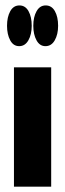

<svg xmlns="http://www.w3.org/2000/svg" viewBox="-20 -698 243 718"><path d="M6.3 -601.6Q6.3 -569.3 18.1 -547.4Q29.8 -525.4 51.8 -525.4Q73.7 -525.4 86.2 -547.4Q98.6 -569.3 98.6 -601.6Q98.6 -634.8 86.7 -656.2Q74.7 -677.7 52.7 -677.7Q30.3 -677.7 18.3 -656Q6.3 -634.3 6.3 -601.6ZM32.2 -446.3V0H171.4V-446.3ZM104.5 -601.6Q104.5 -569.3 116.5 -547.4Q128.4 -525.4 149.9 -525.4Q172.4 -525.4 184.8 -547.4Q197.3 -569.3 197.3 -601.6Q197.3 -634.8 185.3 -656.2Q173.3 -677.7 150.9 -677.7Q128.9 -677.7 116.7 -656Q104.5 -634.3 104.5 -601.6Z"/></svg>

Font: Roboto Flex Super Cond Bold
Style: Regular
Weight: 700
Width: 3
Designer: Berlow after Robertson
Foundry: Google
Version: Version 3.000